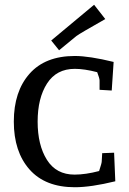

<svg xmlns="http://www.w3.org/2000/svg" viewBox="-20 -775 540 806"><path d="M294 11Q170 11 104 -63.5Q38 -138 38 -264.5Q38 -391 104 -465.5Q170 -540 294 -540Q355 -540 457 -515L449 -395L398 -398V-437Q398 -446 388 -472Q334 -486 294 -486Q217 -486 177.5 -424.5Q138 -363 138 -264.5Q138 -166 177 -104Q216 -42 293 -42Q339 -42 396 -57Q407 -90 407 -97L409 -132L459 -134L464 -14Q362 11 294 11ZM375 -755 422 -695Q316 -635 301 -624L228 -564L195 -605Z"/></svg>

Font: Andada SC
Style: Regular
Weight: 400
Designer: Carolina Giovagnoli
Foundry: Carolina Giovagnoli
Version: Version 1.003